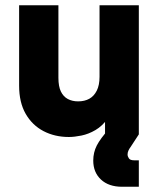

<svg xmlns="http://www.w3.org/2000/svg" viewBox="-20 -513 608 733"><path d="M243 10Q189 10 146 -12.5Q103 -35 78 -78.5Q53 -122 53 -186V-493H203V-216Q203 -183 212.5 -163.5Q222 -144 239 -135Q256 -126 278 -126Q303 -126 321 -136Q339 -146 349.5 -167Q360 -188 360 -220V-493H510V0H381V-138H423Q413 -91 392 -61.5Q371 -32 344.5 -16.5Q318 -1 291 4.5Q264 10 243 10ZM446 200Q395 200 365.5 172.5Q336 145 336 100Q336 69 349.5 42.5Q363 16 398 -23L442 -72L510 0L478 49Q474 54 470.5 61.5Q467 69 467 77Q467 84 472 91.5Q477 99 492 99H510V200Z"/></svg>

Font: SUSE ExtraBold
Style: Regular
Weight: 800
Designer: Rene Bieder
Foundry: SUSE
Version: Version 1.000